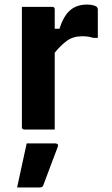

<svg xmlns="http://www.w3.org/2000/svg" viewBox="-20 -568 490 842"><path d="M220 0H87Q76 0 76 -11V-538H209Q220 -538 220 -527V-442H241Q258 -497 287 -522.5Q316 -548 362 -548Q378 -548 388.5 -545Q399 -542 403 -539Q409 -534 409 -526V-402H390Q380 -405 368.5 -407Q357 -409 341 -409Q301 -409 274 -389.5Q247 -370 220 -337ZM97 61H223Q229 61 232.5 64.5Q236 68 234 74Q218 117 202.5 157.5Q187 198 170 244Q169 248 165.5 251Q162 254 155 254H55Q66 204 76.5 155Q87 106 97 61Z"/></svg>

Font: Recursive Sn Lnr St
Style: Bold
Weight: 700
Version: Version 1.079;hotconv 1.0.112;makeotfexe 2.5.65598; ttfautoh